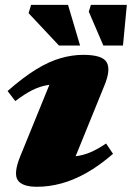

<svg xmlns="http://www.w3.org/2000/svg" viewBox="-20 -736 530 772"><path d="M62 -109 203 -455 247 -397.5Q205 -399.5 173 -394.2Q141 -389 110.2 -373.8Q79.5 -358.5 41.5 -329.5L10.5 -370Q73 -425 125.2 -457Q177.5 -489 224 -502.2Q270.5 -515.5 314.5 -515.5Q392.5 -515.5 409.2 -485.2Q426 -455 399.5 -391.5L258 -43.5L205.5 -106.5Q249.5 -103.5 282.5 -107.5Q315.5 -111.5 344.8 -124.2Q374 -137 406.5 -159L434.5 -117.5Q379 -69.5 326.8 -40.2Q274.5 -11 225.2 2Q176 15 129 15Q68.5 15 51 -12.2Q33.5 -39.5 62 -109ZM302 -553H217L95 -683L105 -716.5H253.5ZM474.5 -553H395.5L337 -689L345.5 -716.5H490Z"/></svg>

Font: Newsreader 9pt ExtraBold
Style: Italic
Weight: 800
Italic angle: -17°
Designer: Hugues Gentile
Foundry: Production Type
Version: Version 1.003